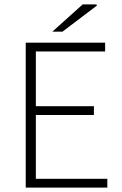

<svg xmlns="http://www.w3.org/2000/svg" viewBox="-20 -853 555 873"><path d="M97 0V-659H458V-619H143V-370H407V-330H143V-40H468V0ZM218 -709 356 -833H418L421 -828L264 -709Z"/></svg>

Font: Source Sans 3 ExtraLight Light
Style: Regular
Weight: 300
Version: Version 3.052;hotconv 1.1.0;makeotfexe 2.6.0